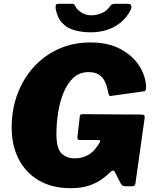

<svg xmlns="http://www.w3.org/2000/svg" viewBox="-20 -974 801 1004"><path d="M349 10Q253 10 184 -30Q115 -70 78 -141.5Q41 -213 41 -308Q41 -401 71 -481.5Q101 -562 156 -623Q211 -684 286.5 -718Q362 -752 453 -752Q545 -752 609 -718Q673 -684 707 -631.5Q741 -579 744 -522Q744 -498 735 -497L558 -472Q553 -471 550 -477.5Q547 -484 543 -503Q538 -528 527.5 -549.5Q517 -571 497 -584Q477 -597 443 -597Q395 -597 363 -566.5Q331 -536 311.5 -487.5Q292 -439 283.5 -382.5Q275 -326 275 -274Q275 -198 301.5 -172Q328 -146 371 -146Q394 -146 412.5 -151.5Q431 -157 446 -166.5Q461 -176 473.5 -190Q486 -204 496 -220L501 -228Q510 -242 491 -242H395Q384 -242 385 -258L397 -364Q398 -377 409 -377L715 -375Q730 -375 734 -371Q738 -367 736 -354L688 -14Q686 0 670 0H635Q618 0 610 -17L580 -76Q576 -83 570 -82Q564 -81 556 -73Q539 -56 512 -36.5Q485 -17 445.5 -3.5Q406 10 349 10ZM652 -954Q663 -954 666 -944Q669 -934 664 -923Q643 -882 610 -855.5Q577 -829 537 -817Q497 -805 455 -805Q410 -805 371 -815.5Q332 -826 306 -853Q280 -880 271 -929Q270 -939 272 -946.5Q274 -954 287 -954H358Q367 -954 370.5 -947Q374 -940 381 -930Q390 -919 402.5 -910.5Q415 -902 429 -898Q443 -894 458 -894Q484 -894 511 -905Q538 -916 555 -941Q560 -949 567 -951.5Q574 -954 580 -954Z"/></svg>

Font: Libre Franklin Black
Style: Italic
Weight: 900
Italic angle: -8°
Designer: Pablo Impallari, Rodrigo Fuenzalida, Nhung Nguyen
Foundry: Impallari Type
Version: Version 3.000